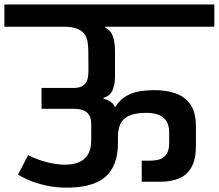

<svg xmlns="http://www.w3.org/2000/svg" viewBox="-56 -861 999 877"><path d="M72.3 -152.3Q109 -134.3 141.5 -124.8Q174 -115.3 199 -112Q224 -108.7 236.7 -108.7Q276.3 -108.3 303.7 -119.7Q331 -131 345.8 -155.5Q360.7 -180 360.7 -219V-294.7Q360.7 -308.7 357.3 -321.2Q354 -333.7 345.3 -343.2Q336.7 -352.7 320.8 -358.3Q305 -364 280 -364H133.7V-459.3H280Q305.7 -459.3 319.8 -467.8Q334 -476.3 339.8 -489Q345.7 -501.7 346.8 -515Q348 -528.3 348 -538.3L347.3 -634.7Q346.7 -651.3 344 -669.7Q341.3 -688 331 -703.7Q320.7 -719.3 298.3 -729.2Q276 -739 236 -739H-36V-840.7H923V-739H424.7V-735Q450.7 -722 460 -693.8Q469.3 -665.7 469.3 -627.3V-512.7Q469.3 -473 457.5 -447.7Q445.7 -422.3 417 -414.3V-409.3Q435 -406.3 449.8 -395.7Q464.7 -385 473.7 -363.5Q482.7 -342 482.7 -306.3V-207Q482.7 -99.7 421.7 -50.2Q360.7 -0.7 233.3 -4Q182.7 -5.3 127.5 -20.3Q72.3 -35.3 26.3 -63.3ZM468.3 -373.3H471.3Q493.3 -408.3 524.2 -424.5Q555 -440.7 588.2 -445Q621.3 -449.3 649.7 -449.3Q704.7 -449.3 747.5 -434Q790.3 -418.7 814.7 -382.3Q839 -346 839 -282.3V-196.3Q839 -133 818.5 -97Q798 -61 761.7 -46Q725.3 -31 679 -31H616H591.3V-127H627Q641 -127 656.3 -129.2Q671.7 -131.3 685.3 -138.8Q699 -146.3 707.8 -162.7Q716.7 -179 716.7 -208V-255Q716.7 -292 701.5 -311.7Q686.3 -331.3 661.3 -339Q636.3 -346.7 605.7 -345.3Q556 -344.3 529.3 -330.3Q502.7 -316.3 492.7 -292.3Q482.7 -268.3 482.7 -236Z"/></svg>

Font: Matangi Light
Style: Regular
Weight: 300
Designer: Prashant Pant
Foundry: The Graphic Ant
Version: Version 3.002